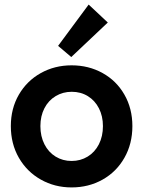

<svg xmlns="http://www.w3.org/2000/svg" viewBox="-20 -819 632 847"><path d="M27.8 -262.7Q27.8 -340.3 63.2 -401.4Q98.6 -462.4 159.9 -496.6Q221.2 -530.8 295.9 -530.8Q371.1 -530.8 432.4 -496.8Q493.7 -462.9 528.8 -401.6Q564 -340.3 564 -262.7Q564 -184.6 528.8 -122.8Q493.7 -61 432.4 -26.6Q371.1 7.8 295.9 7.8Q221.2 7.8 159.9 -26.9Q98.6 -61.5 63.2 -123Q27.8 -184.6 27.8 -262.7ZM434.1 -262.7Q434.1 -306.6 416.5 -341.1Q398.9 -375.5 367.7 -394.8Q336.4 -414.1 296.4 -414.1Q257.3 -414.1 225.6 -395Q193.8 -376 176 -341.6Q158.2 -307.1 158.2 -262.7Q158.2 -217.8 176 -182.6Q193.8 -147.5 225.3 -128.2Q256.8 -108.9 295.9 -108.9Q335 -108.9 366.7 -128.2Q398.4 -147.5 416.3 -182.6Q434.1 -217.8 434.1 -262.7ZM236.3 -616.7 371.1 -798.8 455.6 -719.7 294.4 -567.4Z"/></svg>

Font: Reddit Sans
Style: Bold
Weight: 700
Designer: Stephen Hutchings
Foundry: Reddit
Version: Version 1.013